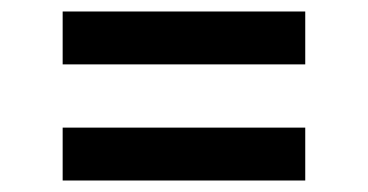

<svg xmlns="http://www.w3.org/2000/svg" viewBox="-20 -507 640 334"><path d="M89 -395V-487H511V-395ZM89 -193V-285H511V-193Z"/></svg>

Font: Iosevka Etoile Semibold
Style: Regular
Weight: 600
Designer: Belleve Invis
Foundry: Belleve Invis
Version: Version 22.1.2; ttfautohint (v1.8.4)